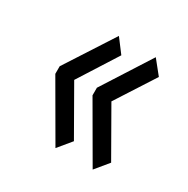

<svg xmlns="http://www.w3.org/2000/svg" viewBox="-91 -483 495 505"><g transform="rotate(30 156.5 -230.5)"><path d="M137 -61 39 -230V-253L134 -400L165 -359L90 -241L170 -101ZM250 -61 152 -230V-253L246 -400L279 -359L203 -241L283 -101Z"/></g></svg>

Font: Inconsolata ExtraCondensed Thin
Style: Regular
Weight: 100
Width: 2
Monospace: yes
Designer: Raph Levien, Cyreal, Brenton Simpson
Foundry: Raph Levien, Cyreal, Google
Version: Version 3.100; ttfautohint (v1.8.4.7-5d5b)